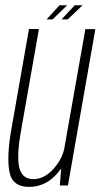

<svg xmlns="http://www.w3.org/2000/svg" viewBox="-20 -707 384 732"><path d="M208 0H239L343.5 -596H305.5L215 -84ZM128.5 -596.5H90.5L23.5 -215.5Q5 -111 15.8 -52.8Q26.5 5.5 90.5 5.5Q148 5.5 190.2 -37.2Q232.5 -80 242 -131.5L227.5 -152Q219.5 -102.5 184 -63.2Q148.5 -24 107 -24Q63.5 -24 53.2 -69.8Q43 -115.5 61 -213.5ZM214.5 -633H238L295 -687H265ZM157.5 -633H180.5L236 -687H207Z"/></svg>

Font: Anybody Condensed ExtraLight
Style: Italic
Weight: 250
Width: 3
Italic angle: -10°
Version: Version 1.113;gftools[0.9.25]